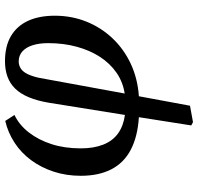

<svg xmlns="http://www.w3.org/2000/svg" viewBox="-32 -532 794 770"><g transform="rotate(-90 365.0 -147.0)"><path d="M260 230 247 223 280 13Q202 8 149.5 -19.5Q97 -47 71 -97.5Q45 -148 45 -220Q45 -278 61.5 -328.5Q78 -379 107.5 -419Q137 -459 177.5 -485.5Q218 -512 265 -523L289 -486Q249 -467 219 -428.5Q189 -390 172 -337.5Q155 -285 155 -220Q155 -168 170 -130Q185 -92 215 -70.5Q245 -49 289 -43L338 -348Q346 -395 360 -428.5Q374 -462 394.5 -483Q415 -504 442.5 -514Q470 -524 504 -524Q565 -524 605.5 -500Q646 -476 666.5 -431.5Q687 -387 687 -324Q687 -257 663.5 -198Q640 -139 596.5 -93Q553 -47 494 -19.5Q435 8 364 13L326 218ZM375 -44Q421 -51 458 -76.5Q495 -102 521.5 -142.5Q548 -183 562.5 -236Q577 -289 577 -351Q577 -387 568.5 -413.5Q560 -440 543.5 -454.5Q527 -469 504 -469Q488 -469 475 -460.5Q462 -452 453 -433.5Q444 -415 438 -388Z"/></g></svg>

Font: Literata 18pt Medium
Style: Italic
Weight: 500
Italic angle: -2°
Designer: Latin by Veronika Burian and Jose Scaglione. Greek by Irene Vlachou. Cyrillic by Vera Evstafieva
Foundry: TypeTogether
Version: Version 3.103;gftools[0.9.29]